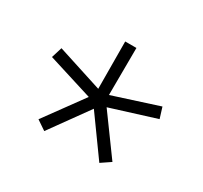

<svg xmlns="http://www.w3.org/2000/svg" viewBox="-94 -878 688 652"><g transform="rotate(30 250.0 -552.5)"><path d="M142 -352 105 -377 215 -528 39 -583 52 -625 229 -568 228 -753H272L271 -568L448 -625L461 -583L285 -528L395 -377L358 -352L250 -502Z"/></g></svg>

Font: M PLUS Code Latin Light
Style: Regular
Weight: 300
Designer: Coji Morishita
Foundry: UNDERFOREST DESIGN
Version: Version 1.002; ttfautohint (v1.8.3)